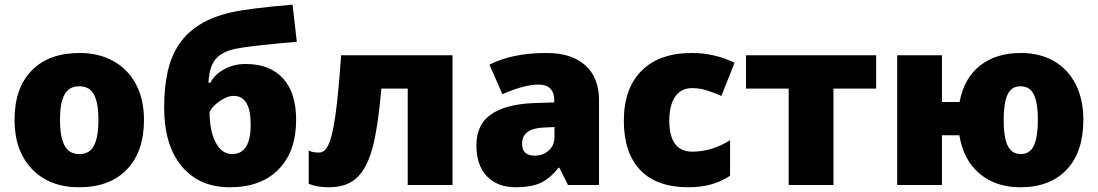

<svg xmlns="http://www.w3.org/2000/svg" viewBox="-20 -789 4684 819"><path d="M594.2 -277.8Q594.2 -142.1 521.2 -66.2Q448.2 9.8 316.9 9.8Q190.9 9.8 116.5 -67.9Q42 -145.5 42 -277.8Q42 -413.1 115 -488Q188 -563 319.8 -563Q401.4 -563 463.9 -528.3Q526.4 -493.7 560.3 -429Q594.2 -364.3 594.2 -277.8ZM235.8 -277.8Q235.8 -206.5 254.9 -169.2Q273.9 -131.8 318.8 -131.8Q363.3 -131.8 381.6 -169.2Q399.9 -206.5 399.9 -277.8Q399.9 -348.6 381.3 -384.8Q362.8 -420.9 317.9 -420.9Q273.9 -420.9 254.9 -385Q235.8 -349.1 235.8 -277.8Z M680.2 -331.1Q680.2 -415 695.1 -482.7Q710 -550.3 743.9 -600.3Q777.8 -650.4 832.3 -684.1Q886.7 -717.8 963.4 -735.6Q1040 -753.4 1228 -769L1246.1 -610.8Q1189.5 -606.4 1091.8 -595.9Q994.1 -585.4 962.2 -575.2Q930.2 -564.9 910.4 -547.6Q890.6 -530.3 881.1 -504.2Q871.6 -478 869.1 -436H877.4Q894.5 -470.2 935.5 -493.2Q976.6 -516.1 1027.3 -516.1Q1130.9 -516.1 1187 -454.8Q1243.2 -393.6 1243.2 -277.8Q1243.2 -142.6 1168.2 -66.4Q1093.3 9.8 960.4 9.8Q829.6 9.8 754.9 -80.1Q680.2 -169.9 680.2 -331.1ZM970.2 -131.8Q1049.3 -131.8 1049.3 -256.8Q1049.3 -379.9 977.1 -379.9Q948.7 -379.9 916.5 -357.2Q884.3 -334.5 874 -311Q874 -231 899.9 -181.4Q925.8 -131.8 970.2 -131.8Z M1910.2 0H1719.2V-411.1H1606.9Q1590.8 -232.9 1566.4 -149.2Q1542 -65.4 1499 -27.8Q1456.1 9.8 1383.3 9.8Q1332.5 9.8 1296.9 -4.9V-147Q1313 -138.2 1339.8 -138.2Q1361.8 -138.2 1375.5 -160.9Q1389.2 -183.6 1399.7 -233.4Q1410.2 -283.2 1418.7 -361.3Q1427.2 -439.5 1435.1 -553.2H1910.2Z M2402.8 0 2366.2 -73.2H2362.3Q2323.7 -25.4 2283.7 -7.8Q2243.7 9.8 2180.2 9.8Q2102.1 9.8 2057.1 -37.1Q2012.2 -84 2012.2 -168.9Q2012.2 -257.3 2073.7 -300.5Q2135.3 -343.8 2252 -349.1L2344.2 -352.1V-359.9Q2344.2 -428.2 2276.9 -428.2Q2216.3 -428.2 2123 -387.2L2067.9 -513.2Q2164.6 -563 2312 -563Q2418.5 -563 2476.8 -510.3Q2535.2 -457.5 2535.2 -362.8V0ZM2261.2 -125Q2295.9 -125 2320.6 -147Q2345.2 -168.9 2345.2 -204.1V-247.1L2301.3 -245.1Q2207 -241.7 2207 -175.8Q2207 -125 2261.2 -125Z M2917 9.8Q2781.2 9.8 2711.2 -63.5Q2641.1 -136.7 2641.1 -273.9Q2641.1 -411.6 2716.8 -487.3Q2792.5 -563 2932.1 -563Q3028.3 -563 3113.3 -521L3057.1 -379.9Q3022.5 -395 2993.2 -404.1Q2963.9 -413.1 2932.1 -413.1Q2885.7 -413.1 2860.4 -377Q2835 -340.8 2835 -274.9Q2835 -142.1 2933.1 -142.1Q3017.1 -142.1 3094.2 -190.9V-39.1Q3020.5 9.8 2917 9.8Z M3717.3 -411.1H3535.2V0H3344.2V-411.1H3162.1V-553.2H3717.3Z M4601.1 -277.8Q4601.1 -141.1 4530.3 -65.7Q4459.5 9.8 4332 9.8Q4227.5 9.8 4158.4 -48.3Q4089.4 -106.4 4072.3 -211.9H3998V0H3807.1V-553.2H3998V-354H4073.2Q4091.8 -454.6 4159.9 -508.8Q4228 -563 4335.4 -563Q4414.6 -563 4474.9 -528.8Q4535.2 -494.6 4568.1 -430.2Q4601.1 -365.7 4601.1 -277.8ZM4261.2 -277.8Q4261.2 -202.6 4278.6 -167.2Q4295.9 -131.8 4334 -131.8Q4374 -131.8 4390.6 -169.2Q4407.2 -206.5 4407.2 -277.8Q4407.2 -348.6 4390.4 -384.8Q4373.5 -420.9 4333 -420.9Q4293.9 -420.9 4277.6 -385Q4261.2 -349.1 4261.2 -277.8Z"/></svg>

Font: Open Sans ExtBd
Style: Bold
Weight: 800
Foundry: Ascender Corporation
Version: Version 1.10